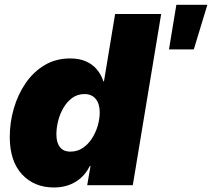

<svg xmlns="http://www.w3.org/2000/svg" viewBox="-20 -787 901 816"><path d="M209.5 9.8Q125 9.8 73.2 -46.4Q21.5 -102.5 21.5 -205.1Q21.5 -266.1 38.6 -325.4Q55.7 -384.8 88.6 -433.1Q121.6 -481.4 169.2 -510Q216.8 -538.6 278.3 -538.6Q317.4 -538.6 345.5 -526.1Q373.5 -513.7 391.8 -491.7Q410.2 -469.7 419.4 -441.4H421.9L469.2 -727.5H665L544.4 0H350.6L364.7 -81.5H361.8Q346.2 -50.3 323.2 -30.3Q300.3 -10.3 271.7 -0.2Q243.2 9.8 209.5 9.8ZM279.3 -142.6Q308.6 -142.6 331.5 -158Q354.5 -173.3 370.6 -198.2Q386.7 -223.1 395.3 -252.4Q403.8 -281.7 403.8 -309.6Q403.8 -346.2 386.7 -366.7Q369.6 -387.2 339.4 -387.2Q309.6 -387.2 287.4 -371.1Q265.1 -355 250 -329.3Q234.9 -303.7 227.3 -273.9Q219.7 -244.1 219.7 -215.8Q219.7 -181.2 234.6 -161.9Q249.5 -142.6 279.3 -142.6ZM698.2 -577.1 729.5 -766.6H861.3L803.7 -577.1Z"/></svg>

Font: Inter 24pt Black
Style: Italic
Weight: 900
Italic angle: -9.3988°
Designer: Rasmus Andersson
Foundry: rsms
Version: Version 4.001;git-66647c0bb